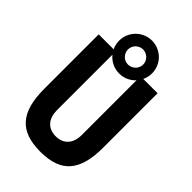

<svg xmlns="http://www.w3.org/2000/svg" viewBox="-273 -1031 1148 1148"><g transform="rotate(45 301.0 -457.0)"><path d="M549.8 -729V-269Q549.8 -194.8 535.4 -141.4Q521 -87.9 490.7 -53.2Q460.4 -18.6 413.3 -2.2Q366.2 14.2 300.8 14.2Q235.4 14.2 188.5 -2.2Q141.6 -18.6 111.1 -53.2Q80.6 -87.9 66.2 -141.4Q51.8 -194.8 51.8 -269V-729H178.2Q164.6 -757.3 164.6 -789.1Q164.6 -817.9 175.5 -843.3Q186.5 -868.7 205.3 -887.5Q224.1 -906.2 249.5 -917.2Q274.9 -928.2 303.7 -928.2Q332.5 -928.2 357.9 -917.2Q383.3 -906.2 402.1 -887.5Q420.9 -868.7 431.6 -843.3Q442.4 -817.9 442.4 -789.1Q442.4 -757.3 428.7 -729ZM303.2 -853Q290 -853 278.3 -847.9Q266.6 -842.8 258.1 -834.2Q249.5 -825.7 244.4 -814Q239.3 -802.2 239.3 -789.1Q239.3 -775.9 244.4 -764.2Q249.5 -752.4 258.1 -743.7Q266.6 -734.9 278.3 -730Q290 -725.1 303.2 -725.1Q316.4 -725.1 328.1 -730.2Q339.8 -735.4 348.6 -743.9Q357.4 -752.4 362.5 -764.2Q367.7 -775.9 367.7 -789.1Q367.7 -802.2 362.5 -814Q357.4 -825.7 348.6 -834.2Q339.8 -842.8 328.1 -847.9Q316.4 -853 303.2 -853ZM300.8 -116.2Q350.6 -116.2 378.2 -147.2Q405.8 -178.2 405.8 -232.9V-694.8Q386.7 -673.8 360.6 -661.9Q334.5 -649.9 303.7 -649.9Q271 -649.9 242.9 -663.8Q214.8 -677.7 195.8 -701.2V-232.9Q195.8 -178.2 223.4 -147.2Q251 -116.2 300.8 -116.2Z"/></g></svg>

Font: Hack
Style: Bold
Weight: 700
Monospace: yes
Designer: Christopher Simpkins
Foundry: Christopher Simpkins
Version: Version 2.017